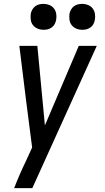

<svg xmlns="http://www.w3.org/2000/svg" viewBox="-20 -757 540 992"><path d="M53 215Q67 179 82.5 143.5Q98 108 115 73L146 5L115 -236L80 -520H173L212 -109L387 -520H480L147 215ZM405 -603Q389 -603 374.5 -609Q360 -615 350.5 -627Q341 -639 339 -654.5Q337 -670 339 -686Q341 -697 347 -707.5Q353 -718 362.5 -725Q372 -732 383 -734.5Q394 -737 405 -737Q421 -737 435.5 -731Q450 -725 459 -713Q468 -701 470.5 -685.5Q473 -670 470 -654Q468 -643 462.5 -632.5Q457 -622 447 -615Q437 -608 426.5 -605.5Q416 -603 405 -603ZM205 -603Q189 -603 174.5 -609Q160 -615 150.5 -627Q141 -639 139 -654.5Q137 -670 139 -686Q141 -697 147 -707.5Q153 -718 162.5 -725Q172 -732 183 -734.5Q194 -737 205 -737Q221 -737 235.5 -731Q250 -725 259 -713Q268 -701 270.5 -685.5Q273 -670 270 -654Q268 -643 262.5 -632.5Q257 -622 247 -615Q237 -608 226.5 -605.5Q216 -603 205 -603Z"/></svg>

Font: Iosevka Medium Oblique
Style: Regular
Weight: 500
Italic angle: -9°
Monospace: yes
Designer: Belleve Invis
Foundry: Belleve Invis
Version: Version 32.5.0; ttfautohint (v1.8.4)